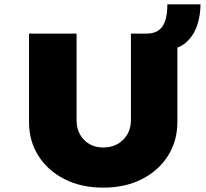

<svg xmlns="http://www.w3.org/2000/svg" viewBox="-20 -854 946 880"><path d="M453 6Q352 6 275.5 -33Q199 -72 156 -140Q113 -208 113 -295V-700H331V-302Q331 -266 346.5 -238Q362 -210 389.5 -194Q417 -178 453 -178Q491 -178 519 -194Q547 -210 563.5 -238Q580 -266 580 -302V-700H652Q702 -700 724.5 -733Q747 -766 747 -834H899Q899 -783 883 -736Q867 -689 831 -658Q795 -627 734 -625L793 -663V-295Q793 -208 750 -140Q707 -72 630.5 -33Q554 6 453 6Z"/></svg>

Font: Lexend Exa Black
Style: Regular
Weight: 900
Designer: Bonnie Shaver-Troup, Thomas Jockin
Foundry: Lexend
Version: Version 1.007